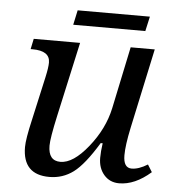

<svg xmlns="http://www.w3.org/2000/svg" viewBox="-50 -711 699 768"><g transform="rotate(5 299.5 -327.5)"><path d="M65.9 -536.1H252L186 -236.8Q166 -146 166 -116.2Q166 -55.2 214.8 -55.2Q266.1 -55.2 325.4 -129.2Q384.8 -203.1 402.8 -287.1L455.1 -536.1H551.8L482.9 -214.8Q467.8 -144 467.8 -104Q467.8 -53.2 501 -53.2Q529.3 -53.2 564.9 -75.2L583 -45.9Q519.5 9.8 456.1 9.8Q418.5 9.8 395.3 -17.1Q372.1 -43.9 372.1 -85Q372.1 -110.8 377 -144H369.1Q314.9 -54.7 272.2 -22.9Q229.5 8.8 175.8 8.8Q68.8 8.8 68.8 -102.1Q68.8 -133.8 86.9 -211.9L126 -387.2Q134.8 -426.8 134.8 -446.8Q134.8 -494.1 64.9 -494.1H57.1ZM507.8 -606H218.3L231 -665H521Z"/></g></svg>

Font: Droid Serif
Style: Italic
Weight: 400
Italic angle: -12°
Designer: Monotype Design team
Foundry: Monotype Imaging Inc.
Version: Version 1.03